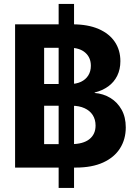

<svg xmlns="http://www.w3.org/2000/svg" viewBox="-20 -851 688 975"><path d="M277.8 103.5V-831.1H356V103.5ZM56.6 0V-727.5H347.7Q426.3 -727.5 480.7 -703.9Q535.2 -680.2 563.2 -638.2Q591.3 -596.2 591.3 -540.5Q591.3 -498.5 575.2 -466.1Q559.1 -433.6 529.8 -412.4Q500.5 -391.1 460.9 -381.3V-378.9Q504.4 -375.5 540.3 -353.8Q576.2 -332 597.4 -294.2Q618.7 -256.3 618.7 -204.1Q618.7 -144 589.6 -97.9Q560.5 -51.8 503.9 -25.9Q447.3 0 364.7 0ZM204.1 -119.1H341.8Q401.9 -119.1 433.6 -144Q465.3 -168.9 465.3 -213.4Q465.3 -244.1 450.9 -266.6Q436.5 -289.1 409.4 -301.5Q382.3 -314 344.7 -314H204.1ZM204.1 -424.3H334Q367.2 -424.3 391.1 -435.5Q415 -446.8 428.2 -467.8Q441.4 -488.8 441.4 -517.1Q441.4 -558.6 413.1 -583.5Q384.8 -608.4 335 -608.4H204.1Z"/></svg>

Font: Inter 28pt
Style: Bold
Weight: 700
Designer: Rasmus Andersson
Foundry: rsms
Version: Version 4.001;git-66647c0bb